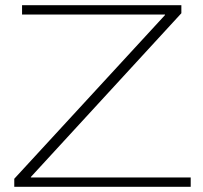

<svg xmlns="http://www.w3.org/2000/svg" viewBox="-20 -720 784 740"><path d="M35 0V-31L616 -662V-664H65V-700H679V-669L99 -38V-36H715V0Z"/></svg>

Font: Georama Extended ExtraLight
Style: Regular
Weight: 200
Width: 7
Designer: Jean-Baptiste Levee
Foundry: Production Type
Version: Version 1.000